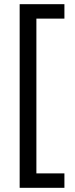

<svg xmlns="http://www.w3.org/2000/svg" viewBox="-20 -738 357 918"><path d="M288 160V91H154V-649H288V-718H74V160Z"/></svg>

Font: Noto Sans Lao Looped Condensed
Style: Regular
Weight: 400
Width: 3
Designer: Mark Frömberg, Ben Mitchell
Foundry: The Fontpad Ltd
Version: Version 1.003